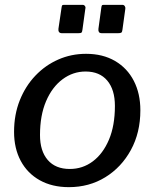

<svg xmlns="http://www.w3.org/2000/svg" viewBox="-20 -762 639 792"><path d="M264 10Q195 10 144 -18.5Q93 -47 65.5 -98.5Q38 -150 38 -218Q38 -289 61.5 -348Q85 -407 126 -450Q167 -493 220.5 -516.5Q274 -540 335 -540Q404 -540 454.5 -510.5Q505 -481 532 -428.5Q559 -376 559 -307Q559 -215 520 -143.5Q481 -72 414.5 -31Q348 10 264 10ZM268 -65Q321 -65 363 -96.5Q405 -128 429.5 -186Q454 -244 454 -325Q454 -392 422.5 -429.5Q391 -467 333 -467Q281 -467 238 -435Q195 -403 170 -344.5Q145 -286 145 -205Q145 -139 177 -102Q209 -65 268 -65ZM332 -726 320 -639Q319 -630 316 -627.5Q313 -625 302 -625H236Q227 -625 223.5 -630Q220 -635 221 -643L234 -731Q235 -739 237 -740.5Q239 -742 245 -742H321Q327 -742 330.5 -737Q334 -732 332 -726ZM497 -726 485 -639Q484 -630 480.5 -627.5Q477 -625 466 -625H401Q391 -625 388 -630Q385 -635 386 -643L398 -731Q399 -739 401 -740.5Q403 -742 409 -742H485Q491 -742 494.5 -737Q498 -732 497 -726Z"/></svg>

Font: Libre Franklin Thin Medium
Style: Italic
Weight: 500
Italic angle: -8°
Version: Version 3.000